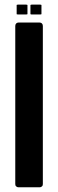

<svg xmlns="http://www.w3.org/2000/svg" viewBox="-20 -796 247 816"><path d="M162.1 -13.7Q162.1 -6.8 158.2 -3.9Q154.3 0 148.4 0Q148.4 0 148.4 0Q148.4 0 148.4 0Q148.4 0 103.5 0Q58.6 0 58.6 0Q52.7 0 48.8 -3.9Q44.9 -6.8 44.9 -13.7Q44.9 -13.7 44.9 -13.7Q44.9 -13.7 44.9 -13.7Q44.9 -13.7 44.9 -52.7Q44.9 -91.8 44.9 -153.3Q44.9 -185.5 44.9 -222.7Q44.9 -260.7 44.9 -299.8Q44.9 -347.7 44.9 -396.5Q44.9 -445.3 44.9 -490.2Q44.9 -572.3 44.9 -628.9Q44.9 -685.5 44.9 -685.5Q44.9 -692.4 48.8 -696.3Q52.7 -700.2 58.6 -700.2Q58.6 -700.2 58.6 -700.2Q58.6 -700.2 58.6 -700.2Q58.6 -700.2 103.5 -700.2Q148.4 -700.2 148.4 -700.2Q154.3 -700.2 158.2 -696.3Q162.1 -692.4 162.1 -685.5Q162.1 -685.5 162.1 -685.5Q162.1 -685.5 162.1 -685.5Q162.1 -685.5 162.1 -647.5Q162.1 -608.4 162.1 -546.9Q162.1 -514.6 162.1 -476.6Q162.1 -439.5 162.1 -400.4Q162.1 -352.5 162.1 -303.7Q162.1 -254.9 162.1 -210Q162.1 -127.9 162.1 -70.3Q162.1 -13.7 162.1 -13.7ZM90.8 -734.4Q79.1 -734.4 55.7 -734.4Q53.7 -734.4 51.8 -735.4Q50.8 -735.4 50.8 -735.4Q50.8 -745.1 50.8 -754.9Q50.8 -765.6 50.8 -775.4Q50.8 -775.4 51.8 -775.4Q53.7 -776.4 55.7 -776.4Q67.4 -776.4 90.8 -776.4Q93.8 -776.4 94.7 -775.4Q96.7 -775.4 96.7 -775.4Q96.7 -765.6 96.7 -754.9Q96.7 -745.1 96.7 -735.4Q96.7 -735.4 94.7 -735.4Q93.8 -734.4 90.8 -734.4ZM150.4 -734.4Q138.7 -734.4 115.2 -734.4Q112.3 -734.4 111.3 -735.4Q109.4 -735.4 109.4 -735.4Q109.4 -745.1 109.4 -754.9Q109.4 -765.6 109.4 -775.4Q109.4 -775.4 111.3 -775.4Q112.3 -776.4 115.2 -776.4Q127 -776.4 150.4 -776.4Q153.3 -776.4 154.3 -775.4Q156.2 -775.4 156.2 -775.4Q156.2 -765.6 156.2 -754.9Q156.2 -745.1 156.2 -735.4Q156.2 -735.4 154.3 -735.4Q153.3 -734.4 150.4 -734.4Z"/></svg>

Font: Franchise Goodkids
Style: Regular
Weight: 500
Designer: ""
Version: ""